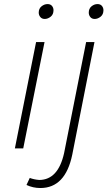

<svg xmlns="http://www.w3.org/2000/svg" viewBox="-20 -728 534 942"><path d="M199.5 -635Q185.5 -635 177.8 -644.5Q170 -654 170 -666Q170 -686 183.8 -697Q197.5 -708 213.5 -708Q227.5 -708 235 -699Q242.5 -690 242.5 -678Q242.5 -657 228.5 -646Q214.5 -635 199.5 -635ZM444.5 -635Q430.5 -635 423 -644.5Q415.5 -654 415.5 -666Q415.5 -686 429 -697Q442.5 -708 458.5 -708Q472.5 -708 480 -699Q487.5 -690 487.5 -678Q487.5 -657 473.5 -646Q459.5 -635 444.5 -635ZM94 0H53L157 -521.5H198.5ZM178 194.5Q142 194.5 110 179.5L126 145Q147 153 173 155Q265.5 154 294.5 23L402.5 -521.5H443.5L334.5 31Q300.5 194.5 178 194.5Z"/></svg>

Font: Argentum Sans ExtraLight
Style: Italic
Weight: 200
Italic angle: -11°
Designer: Julieta Ulanovsky (font), Cristiano Sobral (main changes and remaster)
Foundry: Julieta Ulanovsky (font), Cristiano Sobral (main changes and remaster)
Version: Version 2.007;June 15, 2022;FontCreator 14.0.0.2814 64-bit; 